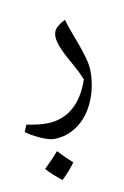

<svg xmlns="http://www.w3.org/2000/svg" viewBox="-124 -442 585 906"><g transform="rotate(-10 169.0 10.5)"><path d="M96.7 204.1Q72.8 204.1 31.2 185.3Q-10.3 166.5 -34.2 147.9L-20.5 114.7Q34.2 126 73.7 126Q148.9 126 202.1 81.3Q255.4 36.6 283.7 -48.8Q270.5 -81.1 253.4 -111.8Q218.3 -172.4 202.4 -209.2Q186.5 -246.1 186.5 -271Q186.5 -296.4 201.9 -311.8Q217.3 -327.1 244.6 -340.8Q252 -313.5 264.6 -280Q277.3 -246.6 290 -211.7Q302.7 -176.8 312 -142.8Q321.3 -108.9 321.3 -80.6Q321.3 -2.9 291.7 63.7Q262.2 130.4 210.7 167.2Q159.2 204.1 96.7 204.1ZM181.6 -389.6ZM99.6 252.9ZM166.5 328.6Q143.1 362.3 102.1 401.9Q59.1 368.2 30.3 336.4Q75.2 292.5 100.1 263.2Q134.8 300.8 166.5 328.6ZM99.6 336.4ZM100.1 253.4ZM102.1 411.6ZM100.1 238.8Z"/></g></svg>

Font: Noto Naskh Arabic
Style: Regular
Weight: 400
Designer: Monotype Design team
Foundry: Monotype Imaging Inc.
Version: Version 1.01